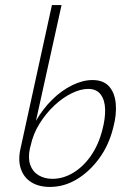

<svg xmlns="http://www.w3.org/2000/svg" viewBox="-20 -731 511 758"><path d="M177 7Q134 7 104.5 -11Q75 -29 63 -62.5Q51 -96 60 -140L185 -711H223L122 -254Q149 -301 186 -337.5Q223 -374 265 -394.5Q307 -415 345 -415Q388 -415 410.5 -390Q433 -365 437 -322Q441 -279 427 -227Q410 -158 371.5 -105.5Q333 -53 283 -23Q233 7 177 7ZM98 -145Q90 -107 99.5 -80Q109 -53 132.5 -39Q156 -25 187 -25Q229 -25 268.5 -48.5Q308 -72 338.5 -115.5Q369 -159 384 -218Q396 -263 395 -299.5Q394 -336 377.5 -358Q361 -380 328 -380Q298 -380 262.5 -362.5Q227 -345 194.5 -314.5Q162 -284 136.5 -243.5Q111 -203 101 -156Z"/></svg>

Font: Ysabeau Office ExtraLight
Style: Italic
Weight: 250
Italic angle: -12°
Designer: Christian Thalmann (Catharsis Fonts)
Version: Version 2.001;gftools[0.9.30]; featfreeze: tnum,lnum,ss02